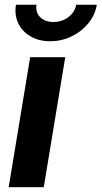

<svg xmlns="http://www.w3.org/2000/svg" viewBox="-20 -779 423 799"><path d="M16.1 0 105.5 -541H251.5L162.1 0ZM189 -607.4Q141.6 -607.4 106.9 -627.7Q72.3 -647.9 55.9 -682.4Q39.6 -716.8 46.4 -759.3H131.8Q127 -728 147 -707.8Q167 -687.5 202.6 -687.5Q226.1 -687.5 246.3 -696.8Q266.6 -706.1 280 -722.2Q293.5 -738.3 296.9 -759.3H382.8Q376 -716.8 347.9 -682.4Q319.8 -647.9 278.3 -627.7Q236.8 -607.4 189 -607.4Z"/></svg>

Font: Inter 17pt
Style: Bold Italic
Weight: 700
Italic angle: -9.3988°
Version: Version 4.001;git-66647c0bb